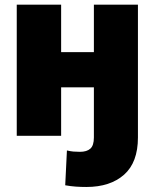

<svg xmlns="http://www.w3.org/2000/svg" viewBox="-20 -565 638 799"><path d="M234.4 -545.5V-348H370.7V-545.5H554V7.1Q554 110.8 496.4 161.9Q438.6 213.1 339.5 213.1Q316.1 213.1 295.5 211.6Q274.9 210.2 251.4 206L258.5 61.1Q273.1 64.6 285.3 65.7Q297.6 66.8 312.5 66.8Q341.3 66.8 356 53.6Q370.7 40.5 370.7 7.1V-201.7H234.4V0H49.7V-545.5Z"/></svg>

Font: Inter P Black
Style: Regular
Weight: 900
Designer: Rasmus Andersson
Foundry: rsms
Version: Version 3.018;git-588b23468